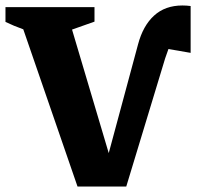

<svg xmlns="http://www.w3.org/2000/svg" viewBox="-33 -681 721 701"><path d="M428 0H250L52 -574Q18 -586 -13 -601V-655H312V-602L230 -573L364 -122L471 -519Q489 -587 529.5 -624Q570 -661 633 -661Q648 -661 663 -659V-488L582 -502Q576 -486 570 -468Z"/></svg>

Font: Piazzolla SC
Style: Bold
Weight: 700
Designer: Juan Pablo del Peral
Foundry: Huerta Tipografica
Version: Version 1.330